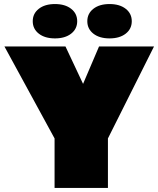

<svg xmlns="http://www.w3.org/2000/svg" viewBox="-20 -930 784 950"><path d="M250 0V-245L2 -700H304L391 -515L470 -700H742L514 -245V0ZM252 -740Q202 -740 172 -763.5Q142 -787 142 -825Q142 -863 172 -886.5Q202 -910 252 -910Q302 -910 332 -886.5Q362 -863 362 -825Q362 -787 332 -763.5Q302 -740 252 -740ZM522 -740Q472 -740 442 -763.5Q412 -787 412 -825Q412 -863 442 -886.5Q472 -910 522 -910Q572 -910 602 -886.5Q632 -863 632 -825Q632 -787 602 -763.5Q572 -740 522 -740Z"/></svg>

Font: Golos Text Black
Style: Regular
Weight: 900
Designer: A.Korolkova, Vitaly Kuzmin
Foundry: ParaType Ltd
Version: Version 2.004